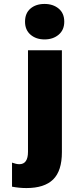

<svg xmlns="http://www.w3.org/2000/svg" viewBox="-20 -786 387 974"><path d="M114 168Q205 168 249.5 124.5Q294 81 294 -14V-531H122V-16Q122 47 78 47Q63 47 41 39V161Q78 168 114 168ZM107 -676Q107 -634 135 -610Q163 -586 206 -586Q249 -586 277.5 -610Q306 -634 306 -676Q306 -719 277.5 -742.5Q249 -766 206 -766Q162 -766 134.5 -742.5Q107 -719 107 -676Z"/></svg>

Font: Geom ExtraBold
Style: Bold
Weight: 800
Version: Version 1.102